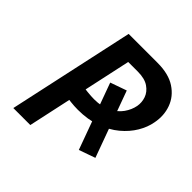

<svg xmlns="http://www.w3.org/2000/svg" viewBox="-174 -801 943 943"><g transform="rotate(45 298.0 -329.0)"><path d="M282 -218Q257 -218 231 -221Q205 -224 179 -228L197 -321Q225 -317 253.5 -314Q282 -311 302 -311Q355 -311 391.5 -329.5Q428 -348 448.5 -377Q469 -406 475 -438Q480 -466 470.5 -493.5Q461 -521 433.5 -540Q406 -559 357 -559H291L170 0H52L195 -658H396Q473 -658 520 -627Q567 -596 585 -546.5Q603 -497 592 -441Q585 -401 561.5 -361.5Q538 -322 499 -289.5Q460 -257 405.5 -237.5Q351 -218 282 -218ZM300 -425 385 -455 510 -112 425 -82Z"/></g></svg>

Font: Ysabeau
Style: Bold Italic
Weight: 700
Italic angle: -12°
Designer: Christian Thalmann (Catharsis Fonts)
Version: Version 2.002